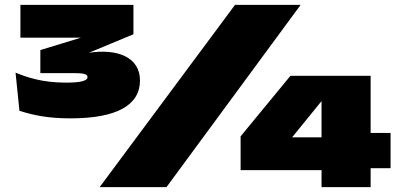

<svg xmlns="http://www.w3.org/2000/svg" viewBox="-20 -770 1682 790"><path d="M44 -471 60 -314C118 -296 176 -283 270 -283C460 -283 556 -337 556 -439C556 -533 466 -571 346 -553L529 -629V-750H64V-615H313L146 -564V-469H249C305 -469 340 -471 340 -453C340 -436 307 -430 251 -430C151 -430 89 -453 44 -471ZM970 -70H1303V0H1505V-78H1587V-223H1505V-458H1175L970 -209ZM1182 -205 1303 -354V-205ZM947 -750 390 0H665L1217 -750Z"/></svg>

Font: Mattone Black
Style: Regular
Weight: 900
Width: 6
Designer: Nunzio Mazzaferro
Foundry: Collletttivo
Version: Version 2.000;Glyphs 3.2 (3217)